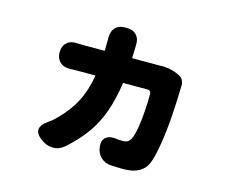

<svg xmlns="http://www.w3.org/2000/svg" viewBox="-99 -781 1199 995"><g transform="rotate(15 500.0 -283.5)"><path d="M786 -474Q803 -467 810.5 -451Q818 -435 816 -417Q816 -416 816 -415.5Q816 -415 816 -413Q815 -386 813.5 -344.5Q812 -303 808.5 -254.5Q805 -206 799 -157.5Q793 -109 784.5 -66.5Q776 -24 764 5Q751 37 719.5 54.5Q688 72 637 72Q628 72 613.5 71.5Q599 71 586 70.5Q573 70 570 70Q537 68 515 47Q493 26 489 -8Q485 -41 503 -57.5Q521 -74 553 -71Q558 -70 572 -69Q586 -68 592 -68Q615 -68 624 -75Q633 -82 640 -96Q650 -118 656.5 -157Q663 -196 666.5 -244Q670 -292 670 -339Q670 -359 650 -359H520Q507 -269 482.5 -200Q458 -131 416.5 -73.5Q375 -16 314 37Q287 60 253 59Q219 58 191 36L184 31Q156 8 159 -15Q162 -38 190 -58Q205 -69 213.5 -75.5Q222 -82 241 -101Q295 -155 326.5 -215.5Q358 -276 372 -359H275Q267 -359 252.5 -358.5Q238 -358 234 -358Q201 -357 181 -376Q161 -395 161 -428Q161 -461 181 -479.5Q201 -498 234 -496Q239 -496 254 -495.5Q269 -495 275 -495H385L386 -556Q386 -570 386 -566.5Q386 -563 386 -565Q385 -599 403 -619Q421 -639 454 -639H468Q500 -639 518 -619Q536 -599 534 -567Q534 -566 534 -564.5Q534 -563 534 -559L532 -495H662Q662 -495 667.5 -495Q673 -495 677 -495Q700 -497 726.5 -493Q753 -489 774 -479Z"/></g></svg>

Font: Chiron GoRound TC H
Style: Regular
Weight: 900
Designer: Ryoko NISHIZUKA 西塚涼子 (kana, bopomofo & ideographs); Paul D. Hunt (Latin, Greek & Cyrillic); Sandoll Communications 산돌커뮤니
Foundry: Adobe
Version: Version 1.000;hotconv 1.1.1;makeotfexe 2.6.0